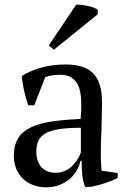

<svg xmlns="http://www.w3.org/2000/svg" viewBox="-20 -787 545 819"><path d="M188 -593 210 -575 397 -726V-745C389 -752 372 -758 353 -762C334 -766 316 -768 305 -767ZM410 -131C410 -165 411 -201 413 -238C414 -275 415 -313 415 -353C415 -390 410 -429 389 -460C368 -491 329 -512 261 -512C185 -512 124 -494 73 -463C76 -422 87 -378 100 -338H126L173 -458C196 -467 220 -468 239 -468C279 -468 303 -449 316 -417C328 -384 329 -337 324 -280C231 -275 160 -267 112 -244C64 -221 39 -183 39 -122C39 -42 96 12 177 12C220 12 253 -3 278 -24C302 -45 318 -74 323 -101H328C329 -57 330 -21 343 10H368C405 3 449 -11 482 -28V-49L413 -59C412 -71 412 -82 411 -93C410 -104 410 -116 410 -131ZM217 -50C166 -50 135 -83 135 -140C135 -173 144 -200 172 -217C200 -234 248 -242 325 -242V-137C321 -124 310 -103 293 -84C276 -65 250 -50 217 -50Z"/></svg>

Font: PT Serif
Style: Regular
Weight: 400
Designer: A.Korolkova, O.Umpeleva, V.Yefimov
Foundry: ParaType Ltd
Version: Version 1.000;PS 001.000;hotconv 1.0.88;makeotf.lib2.5.64775